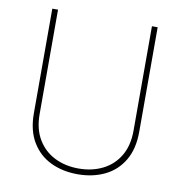

<svg xmlns="http://www.w3.org/2000/svg" viewBox="-81 -787 828 872"><g transform="rotate(10 333.5 -350.5)"><path d="M549.8 -710.9H576.2V-229Q576.2 -149.4 544.4 -96.2Q512.7 -43 457.8 -16.6Q402.8 9.8 333.5 9.8Q264.2 9.8 209.2 -16.6Q154.3 -43 122.3 -96.2Q90.3 -149.4 90.3 -229V-710.9H116.7V-229Q116.7 -160.6 145.3 -113Q173.8 -65.4 222.9 -41Q272 -16.6 333.5 -16.6Q395 -16.6 444.1 -41Q493.2 -65.4 521.5 -113Q549.8 -160.6 549.8 -229Z"/></g></svg>

Font: Vazirmatn FD Thin
Style: Regular
Weight: 100
Designer: Saber Rastikerdar
Foundry: Saber Rastikerdar
Version: Version 33.003